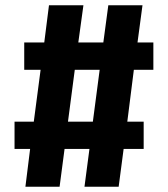

<svg xmlns="http://www.w3.org/2000/svg" viewBox="-20 -713 640 733"><path d="M491 -446.5 466 -248.5H528.5V-144.5H452L433 0H302.5L321.5 -144.5H226.5L207.5 0H77L95 -144.5H35.5V-248.5H109L135 -446.5H72.5V-551H149L167 -693H298.5L279 -551H374.5L393.5 -693H524L505 -551H565.5V-446.5ZM239.5 -248.5H334.5L360.5 -446.5H265.5Z"/></svg>

Font: Fira Code Light
Style: Bold
Weight: 700
Monospace: yes
Version: Version 5.002